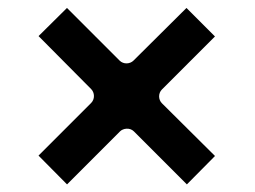

<svg xmlns="http://www.w3.org/2000/svg" viewBox="-20 -660 652 490"><path d="M528.7 -261.9 393.4 -396.3C383.6 -406 383.7 -422.1 393.3 -431.7L528.6 -567L455.9 -639.7L320.6 -505.3C311.8 -496.5 295.4 -495.3 285.3 -505.3L150.9 -639.7L78.4 -567.9L212.7 -432.6C221.5 -423.8 222.7 -407.4 212.7 -397.3L78.3 -262.9L151.1 -189.4L286.3 -324.7C293.9 -332.3 311 -335.4 321.7 -324.7L456.9 -189.4Z"/></svg>

Font: Hussar Ekologiczny
Style: Regular
Weight: 400
Foundry: Cannot Into Space Fonts
Version: Version 0.97